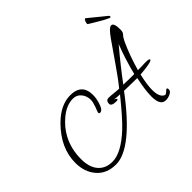

<svg xmlns="http://www.w3.org/2000/svg" viewBox="-173 -839 1115 1115"><g transform="rotate(-45 385.0 -281.5)"><path d="M186 82Q111 82 68 33Q25 -16 25 -92Q25 -214 128 -317Q202 -391 282 -391Q377 -391 377 -298Q377 -270 367 -239Q354 -196 333 -196Q325 -196 325 -205Q325 -209 337 -239Q348 -270 348 -287Q348 -319 329 -342.5Q310 -366 279 -366Q226 -366 174 -323Q151 -304 132.5 -282Q114 -260 100 -234Q64 -167 64 -84Q64 -22 91 14Q123 56 182 56Q256 56 354 -36Q401 -80 490 -190Q486 -190 478 -190.5Q470 -191 457 -192L447 -193H445Q460 -186 460 -182Q460 -176 446 -176Q406 -176 406 -196Q406 -223 430 -223Q443 -223 470 -220Q497 -217 510 -217Q529 -240 550.5 -269.5Q572 -299 597 -335L681 -456Q719 -510 737 -510Q758 -510 758 -456Q758 -432 749 -424Q737 -412 726 -389Q707 -348 691.5 -305Q676 -262 663 -216H697Q701 -216 705.5 -216.5Q710 -217 717 -217H731Q757 -217 757 -209Q757 -195 656 -187Q648 -153 644 -125.5Q640 -98 640 -76Q640 -19 668 -4Q672 -2 674 -2Q681 -2 691 -12Q701 -22 704 -22Q711 -22 711 -10Q711 6 690 15Q672 23 655 23Q610 23 610 -52Q610 -104 628 -186L521 -188Q319 82 186 82ZM632 -215Q654 -306 691 -402Q652 -356 615 -309.5Q578 -263 543 -216H561Q569 -216 575.5 -215.5Q582 -215 587 -215ZM766 -545Q763 -545 748 -552Q733 -559 713.5 -570.5Q694 -582 675.5 -593Q657 -604 646 -611Q643 -613 645 -622.5Q647 -632 652 -640Q657 -648 661 -644Q663 -643 677.5 -631Q692 -619 711 -603.5Q730 -588 746 -575Q762 -562 766 -559Q769 -556 770 -551Q771 -546 766 -545Z"/></g></svg>

Font: Petemoss
Style: Regular
Weight: 400
Designer: Robert E. Leuschke
Foundry: Robert E. Leuschke
Version: Version 1.010; ttfautohint (v1.8.3)